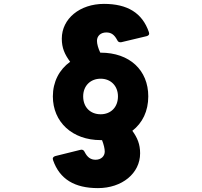

<svg xmlns="http://www.w3.org/2000/svg" viewBox="-20 -873 1040 988"><path d="M484 95C608 95 701 19 701 -84C701 -131 687 -164 661 -200C713 -240 743 -301 743 -377C743 -512 647 -602 498 -602H496C485 -625 479 -647 479 -663C479 -688 498 -706 527 -706C552 -706 568 -695 583 -667C587 -657 595 -654 605 -656L735 -687C746 -690 750 -697 746 -708C712 -807 635 -853 515 -853C391 -853 298 -777 298 -674C298 -626 313 -593 341 -555C285 -515 252 -452 252 -377C252 -245 352 -152 498 -152H505C514 -129 519 -108 519 -93C519 -70 501 -51 472 -51C447 -51 430 -63 416 -90C412 -100 404 -105 394 -102L265 -70C254 -67 249 -60 253 -49C287 49 364 95 484 95ZM498 -285C445 -285 408 -321 408 -377C408 -431 445 -468 498 -468C550 -468 587 -431 587 -377C587 -321 550 -285 498 -285Z"/></svg>

Font: LINE Seed JP_OTF ExtraBold
Style: Regular
Weight: 800
Designer: LY Corporation & Fontrix & Fontworks
Version: Version 1.013